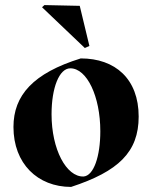

<svg xmlns="http://www.w3.org/2000/svg" viewBox="-20 -723 601 756"><path d="M309 -28C241 -26 183 -135 183 -273C183 -377 213 -454 257 -454C322 -454 375 -344 375 -206C375 -107 349 -31 309 -28ZM526 -264C526 -412 434 -493 298 -493C111 -435 33 -348 33 -223C33 -79 128 13 260 13C446 -48 526 -124 526 -264ZM314 -534 332 -542 294 -700 155 -703 146 -695V-694Z"/></svg>

Font: Mazius Display
Style: Bold
Weight: 700
Designer: Alberto Casagrande & Collletttivo
Foundry: Collletttivo
Version: Version 2.000;Glyphs 3.2 (3221)